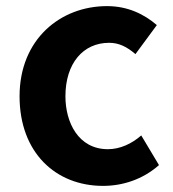

<svg xmlns="http://www.w3.org/2000/svg" viewBox="-20 -594 567 628"><path d="M317 14C381 14 447 -7 500 -54L442 -151C411 -124 373 -106 333 -106C236 -106 194 -194 194 -279C194 -387 252 -454 337 -454C369 -454 395 -441 423 -417L493 -512C452 -547 399 -574 330 -574C178 -574 44 -466 44 -279C44 -95 162 14 317 14Z"/></svg>

Font: Bithumb Trading Sans Bold
Style: Bold
Weight: 700
Designer: Ham Hyungwon
Foundry: Bithumb
Version: Version 0.500;FEAKit 1.0